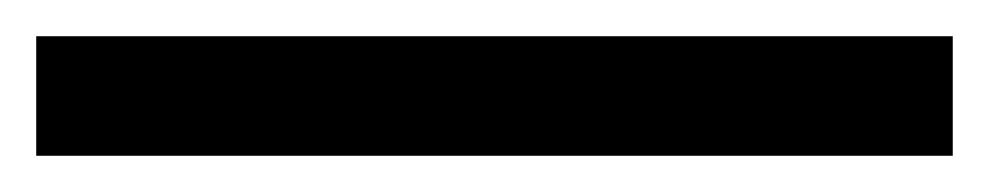

<svg xmlns="http://www.w3.org/2000/svg" viewBox="-23 -846 546 106"><path d="M503 -760V-826H-3V-760Z"/></svg>

Font: Noto Sans Caucasian Albanian
Style: Regular
Weight: 400
Designer: Monotype Design Team
Foundry: Monotype Imaging Inc.
Version: Version 2.005